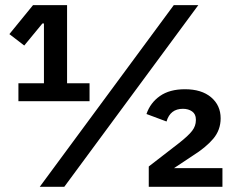

<svg xmlns="http://www.w3.org/2000/svg" viewBox="-20 -718 903 738"><path d="M50.8 -329.1V-397.9H148.9V-627.9H143.1L73.2 -543L16.1 -586.9L106.9 -698.2H237.8V-397.9H324.2V-329.1ZM132.8 0 647.9 -698.2H742.2L227.1 0ZM551.8 0V-78.1L668 -168Q704.1 -196.3 718.5 -215.1Q732.9 -233.9 732.9 -255.9V-258.8Q732.9 -279.3 718.5 -289.6Q704.1 -299.8 683.1 -299.8Q634.3 -299.8 620.1 -251L543 -279.8Q557.6 -322.8 594.7 -348.9Q631.8 -375 690.9 -375Q754.9 -375 791.5 -344Q828.1 -313 828.1 -263.2Q828.1 -218.3 799.6 -184.6Q771 -150.9 720.2 -119.1L648.9 -71.8H835V0Z"/></svg>

Font: Anuphan SemiBold
Style: Bold
Weight: 600
Designer: Mike Abbink, Paul van der Laan, Pieter van Rosmalen, Mint Tantisuwanna
Foundry: Bold Monday; Cadson Demak
Version: Version 3.002;hotconv 1.0.109;makeotfexe 2.5.65596